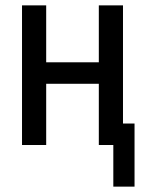

<svg xmlns="http://www.w3.org/2000/svg" viewBox="-20 -540 540 715"><path d="M402 155V0H348V-228H152V0H62V-520H152V-308H348V-520H438V-80H481V155Z"/></svg>

Font: Iosevka Term Curly Medium
Style: Regular
Weight: 500
Designer: Belleve Invis
Foundry: Belleve Invis
Version: Version 32.3.0